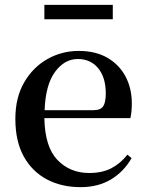

<svg xmlns="http://www.w3.org/2000/svg" viewBox="-20 -752 602 788"><path d="M162.1 -672.9V-731.9H442.9V-672.9ZM311 16.1Q232.4 16.1 172.1 -15.9Q111.8 -47.9 77.4 -110.1Q43 -172.4 43 -264.2Q43 -351.6 79.3 -414.1Q115.7 -476.6 174.8 -509.8Q233.9 -543 303.2 -543Q373 -543 421.6 -514.4Q470.2 -485.8 495.6 -437.3Q521 -388.7 521 -328.1Q521 -292.5 515.1 -267.1H162.1Q164.1 -149.4 215.6 -95.7Q267.1 -42 346.2 -42Q399.4 -42 437 -61.5Q474.6 -81.1 502.9 -117.2L520 -103Q487.8 -46.9 435.1 -15.4Q382.3 16.1 311 16.1ZM163.1 -299.8H363.8Q393.1 -299.8 403.6 -315.9Q414.1 -332 414.1 -369.1Q414.1 -433.6 383.1 -471.7Q352.1 -509.8 298.8 -509.8Q245.1 -509.8 206.1 -457.3Q167 -404.8 163.1 -299.8Z"/></svg>

Font: Source Han Serif TW SemiBold
Style: Regular
Weight: 600
Designer: Ryoko NISHIZUKA Ë•øÂ°öÊ∂ºÂ≠ê (kana & ideographs); Frank Grie√ühammer (Latin, Greek & Cyrillic); Wenlong ZHANG Âº†ÊñáÈæô 
Foundry: Adobe
Version: Version 2.003;hotconv 1.1.1;makeotfexe 2.6.0